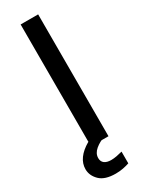

<svg xmlns="http://www.w3.org/2000/svg" viewBox="-215 -685 680 887"><g transform="rotate(-30 125.0 -241.5)"><path d="M171.7 0H78.3V-650H171.7ZM115 166.7Q57.5 166.7 30.4 140Q3.3 113.3 3.3 79.2Q3.3 49.2 22.1 23.3Q40.8 -2.5 76.7 -23.3L155 -13.3V-8.3Q125 1.7 102.5 20.4Q80 39.2 80 64.2Q80 82.5 92.5 92.1Q105 101.7 128.3 101.7Q141.7 101.7 157.5 98.8Q173.3 95.8 188.3 91.7V154.2Q174.2 159.2 155.4 162.9Q136.7 166.7 115 166.7Z"/></g></svg>

Font: Familjen Grotesk Variable
Style: Regular
Weight: 400
Designer: Anders Wikstroem, Jonas Baeckman, Matilda Gysing, Kristian Moeller
Foundry: Familjen STHLM AB
Version: Version 2.000